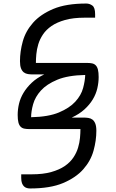

<svg xmlns="http://www.w3.org/2000/svg" viewBox="-20 -791 658 1086"><path d="M144 -61Q129 -61 117 -63.5Q105 -66 96.5 -74.5Q88 -83 84 -99Q80 -115 80 -141Q80 -172 87.5 -204Q95 -236 113 -266Q131 -296 159.5 -323Q188 -350 230 -370H167Q152 -370 138.5 -372Q125 -374 115 -381.5Q105 -389 99 -404Q93 -419 93 -445Q93 -500 109 -557.5Q125 -615 167 -662.5Q209 -710 281.5 -740.5Q354 -771 468 -771Q487 -771 502.5 -759.5Q518 -748 518 -711V-691H459Q394 -691 348 -678Q302 -665 271.5 -644Q241 -623 223 -596Q205 -569 196.5 -540.5Q188 -512 185.5 -484.5Q183 -457 183 -435H474Q489 -435 501 -432.5Q513 -430 521.5 -421.5Q530 -413 534 -397Q538 -381 538 -355Q538 -324 530.5 -291.5Q523 -259 505 -229Q487 -199 458 -172.5Q429 -146 386 -126H451Q466 -126 479.5 -124Q493 -122 503 -114.5Q513 -107 519 -92Q525 -77 525 -51Q525 4 509 61.5Q493 119 451 166.5Q409 214 336.5 244.5Q264 275 150 275Q141 275 132 272.5Q123 270 116 263.5Q109 257 104.5 245.5Q100 234 100 215V195H159Q224 195 270 182Q316 169 346.5 148Q377 127 395 100Q413 73 421.5 44.5Q430 16 432.5 -11.5Q435 -39 435 -61ZM156 -128Q254 -130 313.5 -155Q373 -180 406 -216Q439 -252 450 -293Q461 -334 462 -367Q364 -365 304 -340Q244 -315 211.5 -279Q179 -243 167.5 -202Q156 -161 156 -128Z"/></svg>

Font: Warnes
Style: Regular
Weight: 400
Designer: Eduardo Rodriguez Tunni
Foundry: Eduardo Rodriguez Tunni
Version: Version 1.001